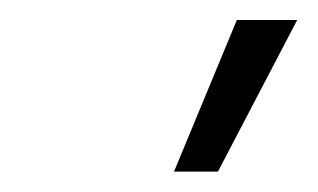

<svg xmlns="http://www.w3.org/2000/svg" viewBox="-20 -795 311 188"><path d="M211.9 -775.4H271L193.4 -627H150.4Z"/></svg>

Font: RobotoInd Light
Style: Italic
Weight: 300
Italic angle: -12°
Designer: Google
Version: Version 2.001151; 2014